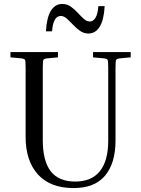

<svg xmlns="http://www.w3.org/2000/svg" viewBox="-20 -944 717 974"><path d="M452 -653V-680H643V-653L588 -648Q572 -646 569 -640Q566 -634 566 -599V-231Q566 -117 513.5 -53.5Q461 10 353 10Q235 10 172.5 -59Q110 -128 110 -249V-599Q110 -634 107 -640Q104 -646 88 -648L33 -653V-680H274V-653L219 -648Q203 -646 200 -640Q197 -634 197 -599V-234Q197 -127 237.5 -75Q278 -23 361 -23Q445 -23 487 -76Q529 -129 529 -230V-599Q529 -634 526 -640Q523 -646 507 -648ZM429 -774Q405 -774 386 -787.5Q367 -801 350.5 -818.5Q334 -836 319 -849.5Q304 -863 288 -863Q250 -863 244 -785H213Q217 -856 238.5 -890Q260 -924 296 -924Q320 -924 339 -910.5Q358 -897 374 -879.5Q390 -862 405 -848.5Q420 -835 436 -835Q453 -835 464.5 -854Q476 -873 479 -913H511Q507 -842 485.5 -808Q464 -774 429 -774Z"/></svg>

Font: Inria Serif
Style: Regular
Weight: 400
Designer: Black Foundry Team
Foundry: Black Foundry
Version: Version 1.000; ttfautohint (v1.8.3)